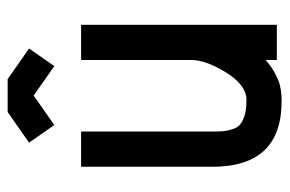

<svg xmlns="http://www.w3.org/2000/svg" viewBox="-144 -582 739 490"><g transform="rotate(-90 225.0 -337.5)"><path d="M267.6 -687 345.7 -632.3 300.8 -567.9 225.6 -620.6 150.4 -567.9 105.5 -632.3 183.6 -687ZM219.7 -77.6Q255.4 -81.5 285.9 -131.8Q316.4 -182.1 316.4 -218.3V-499.5H406.2V0H316.4V-28.8Q307.1 -20.5 298.1 -14.2Q289.1 -7.8 280.3 -3.7Q271.5 0.5 265.4 3.4Q259.3 6.3 250.7 8.1Q242.2 9.8 239.3 10.3Q236.3 10.7 228.3 11.5Q220.2 12.2 219.7 12.2H210.9Q43.9 12.2 43.9 -164.6V-499.5H133.8V-164.6Q133.8 -147 134.8 -136.2Q135.7 -125.5 139.9 -112.8Q144 -100.1 152.1 -93.5Q160.2 -86.9 174.8 -82.3Q189.5 -77.6 210.9 -77.6Z"/></g></svg>

Font: Anka/Coder Narrow
Style: Bold
Weight: 700
Width: 3
Monospace: yes
Version: Version 001.100